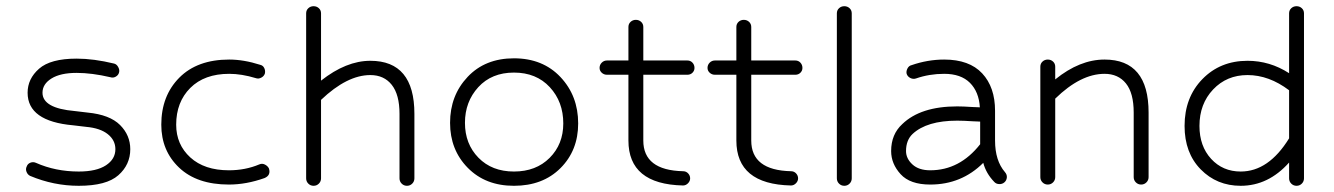

<svg xmlns="http://www.w3.org/2000/svg" viewBox="-20 -588 4300 619"><path d="M234 11Q153 11 77 -21Q69 -25 65.5 -34Q62 -43 66 -51Q69 -60 78 -63.5Q87 -67 96 -63Q159 -35 234 -35Q291 -35 321.5 -55Q352 -75 352 -107Q352 -136 327.5 -155.5Q303 -175 258 -179L216 -184Q69 -197 69 -289Q69 -334 106 -366.5Q143 -399 227 -399Q282 -399 348 -383Q356 -381 361 -372Q366 -363 364 -355Q362 -346 353.5 -341Q345 -336 336 -339Q276 -353 227 -353Q175 -353 146 -335Q117 -317 117 -289Q117 -239 221 -230L263 -225Q334 -218 367 -185Q400 -152 400 -107Q400 -57 361.5 -23Q323 11 234 11Z M718 7Q615 7 557.5 -47.5Q500 -102 500 -186Q500 -279 558 -337.5Q616 -396 719 -396Q766 -396 819 -379Q828 -377 832 -368.5Q836 -360 834 -351Q831 -342 822 -337.5Q813 -333 805 -336Q759 -350 719 -350Q639 -350 593.5 -304.5Q548 -259 548 -186Q548 -122 593.5 -80.5Q639 -39 718 -39Q771 -39 816 -58Q825 -62 834 -57.5Q843 -53 847 -45Q854 -23 833 -14Q774 7 718 7Z M967 -13V-545Q967 -555 974 -561.5Q981 -568 991 -568Q1001 -568 1008 -561.5Q1015 -555 1015 -545V-328Q1096 -392 1174 -392Q1316 -392 1316 -221V-13Q1316 -3 1309 4Q1302 11 1292 11Q1282 11 1275 4Q1268 -3 1268 -13V-221Q1268 -283 1243 -314.5Q1218 -346 1174 -346Q1099 -346 1015 -266V-13Q1015 -3 1008 4Q1001 11 991 11Q981 11 974 4Q967 -3 967 -13Z M1637 11Q1545 11 1488 -47Q1431 -105 1431 -192Q1431 -280 1487.5 -340Q1544 -400 1637 -400Q1730 -400 1787 -339.5Q1844 -279 1844 -190Q1844 -103 1787 -46Q1730 11 1637 11ZM1796 -190Q1796 -260 1752.5 -307Q1709 -354 1637 -354Q1565 -354 1522 -307Q1479 -260 1479 -192Q1479 -124 1522.5 -79.5Q1566 -35 1637 -35Q1708 -35 1752 -79Q1796 -123 1796 -190Z M2196 -347H2054V-135Q2054 -39 2182 -36Q2192 -36 2198.5 -29Q2205 -22 2205 -13Q2205 -4 2198 3Q2191 10 2182 10Q2006 6 2006 -135V-347H1937Q1927 -347 1920 -353.5Q1913 -360 1913 -369Q1913 -379 1920 -386Q1927 -393 1937 -393H2006V-501Q2006 -511 2013 -517.5Q2020 -524 2030 -524Q2040 -524 2047 -517.5Q2054 -511 2054 -501V-393H2196Q2206 -393 2212.5 -386Q2219 -379 2219 -369Q2219 -360 2212.5 -353.5Q2206 -347 2196 -347Z M2544 -347H2402V-135Q2402 -39 2530 -36Q2540 -36 2546.5 -29Q2553 -22 2553 -13Q2553 -4 2546 3Q2539 10 2530 10Q2354 6 2354 -135V-347H2285Q2275 -347 2268 -353.5Q2261 -360 2261 -369Q2261 -379 2268 -386Q2275 -393 2285 -393H2354V-501Q2354 -511 2361 -517.5Q2368 -524 2378 -524Q2388 -524 2395 -517.5Q2402 -511 2402 -501V-393H2544Q2554 -393 2560.5 -386Q2567 -379 2567 -369Q2567 -360 2560.5 -353.5Q2554 -347 2544 -347Z M2678 -13V-545Q2678 -555 2685 -561.5Q2692 -568 2702 -568Q2712 -568 2719 -561.5Q2726 -555 2726 -545V-13Q2726 -3 2719 4Q2712 11 2702 11Q2692 11 2685 4Q2678 -3 2678 -13Z M2979 7Q2914 7 2883.5 -26.5Q2853 -60 2853 -101Q2853 -155 2889 -188Q2948 -245 3066 -245Q3076 -245 3088 -244.5Q3100 -244 3115 -243Q3130 -242 3139 -242Q3136 -292 3107 -321Q3078 -350 3024 -350Q2976 -350 2933 -335Q2924 -332 2915 -336.5Q2906 -341 2903 -350Q2901 -358 2905.5 -367Q2910 -376 2919 -378Q2971 -396 3024 -396Q3105 -396 3146.5 -351.5Q3188 -307 3188 -231V-135Q3188 -70 3220 -33Q3227 -25 3226 -15.5Q3225 -6 3218 0Q3211 6 3201 5.5Q3191 5 3185 -2Q3159 -29 3150 -63Q3080 7 2979 7ZM3140 -123V-196Q3131 -196 3116 -197Q3101 -198 3088.5 -198.5Q3076 -199 3066 -199Q2968 -199 2922 -156Q2901 -136 2901 -101Q2901 -77 2921.5 -58Q2942 -39 2979 -39Q3074 -39 3140 -123Z M3334 -17V-373Q3334 -383 3341 -389.5Q3348 -396 3358 -396Q3368 -396 3375 -389.5Q3382 -383 3382 -373V-332Q3461 -396 3541 -396Q3683 -396 3683 -225V-17Q3683 -7 3676 0Q3669 7 3659 7Q3649 7 3642 0Q3635 -7 3635 -17V-225Q3635 -288 3610 -319Q3585 -350 3541 -350Q3464 -350 3382 -270V-17Q3382 -7 3375 0Q3368 7 3358 7Q3348 7 3341 0Q3334 -7 3334 -17Z M4136 -13V-64Q4069 11 3980 11Q3903 11 3851 -42Q3799 -95 3799 -182Q3799 -274 3856.5 -333Q3914 -392 4002 -392Q4074 -392 4136 -352V-545Q4136 -555 4143 -561.5Q4150 -568 4160 -568Q4170 -568 4177 -561.5Q4184 -555 4184 -545V-13Q4184 -3 4177 4Q4170 11 4160 11Q4150 11 4143 4Q4136 -3 4136 -13ZM3980 -35Q4070 -35 4136 -142V-297Q4071 -346 4002 -346Q3935 -346 3891 -299.5Q3847 -253 3847 -182Q3847 -117 3884.5 -76Q3922 -35 3980 -35Z"/></svg>

Font: Hoogli
Style: Regular
Weight: 400
Designer: Anand Singh Naorem
Foundry: Brand New Type
Version: Version 1.00 b007